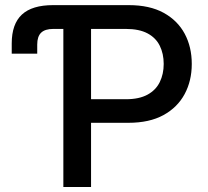

<svg xmlns="http://www.w3.org/2000/svg" viewBox="-20 -748 833 768"><path d="M26.9 -533.2V-574.2Q26.9 -651.9 67.6 -689.7Q108.4 -727.5 192.4 -727.5H233.4V-632.3H192.9Q160.2 -632.3 144.5 -617.2Q128.9 -602.1 128.9 -569.8V-533.2ZM233.4 0V-727.5H494.6Q578.6 -727.5 634.5 -696.8Q690.4 -666 718.8 -613Q747.1 -560.1 747.1 -492.2Q747.1 -424.8 718.5 -371.6Q689.9 -318.4 633.8 -287.6Q577.6 -256.8 493.7 -256.8H312V-351.1H483.9Q536.6 -351.1 570.1 -369.4Q603.5 -387.7 619.1 -419.7Q634.8 -451.7 634.8 -492.2Q634.8 -533.2 619.1 -564.9Q603.5 -596.7 570.1 -614.5Q536.6 -632.3 483.4 -632.3H344.2V0Z"/></svg>

Font: Inter 16pt Medium
Style: Regular
Weight: 500
Version: Version 4.001;git-66647c0bb